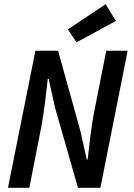

<svg xmlns="http://www.w3.org/2000/svg" viewBox="-20 -896 640 916"><path d="M18 0 149 -654H257L363 -273L394 -135H398Q401 -160 404.5 -189.5Q408 -219 411.5 -248.5Q415 -278 419 -304.5Q423 -331 427 -351L487 -654H589L459 0H352L243 -381L212 -520H208Q205 -494 201.5 -464.5Q198 -435 194.5 -405.5Q191 -376 186.5 -348Q182 -320 178 -296L120 0ZM345 -694 304 -756 484 -876 533 -796Z"/></svg>

Font: Source Code Pro Semibold
Style: Italic
Weight: 600
Italic angle: -11°
Monospace: yes
Designer: Paul D. Hunt, Teo Tuominen
Foundry: Adobe Systems Incorporated
Version: Version 1.050;PS 1.000;hotconv 16.6.51;makeotf.lib2.5.65220